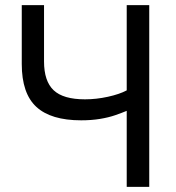

<svg xmlns="http://www.w3.org/2000/svg" viewBox="-20 -730 688 750"><path d="M475 0V-297Q456 -289 430 -280Q404 -271 370.5 -265.5Q337 -260 297 -260Q179 -260 122 -312.5Q65 -365 65 -480V-710H152V-490Q152 -413 189.5 -377.5Q227 -342 312 -342Q356 -342 401.5 -352Q447 -362 475 -377V-710H563V0Z"/></svg>

Font: YasnoRaleway Medium
Style: Regular
Weight: 500
Designer: Matt McInerney, Pablo Impallari, Rodrigo Fuenzalida
Foundry: Matt McInerney, Pablo Impallari, Rodrigo Fuenzalida
Version: Version 4.026